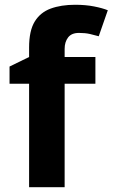

<svg xmlns="http://www.w3.org/2000/svg" viewBox="-20 -785 472 805"><path d="M380 -434H251V0H102V-434H20V-506L102 -546V-586Q102 -656 125.5 -694.5Q149 -733 192.5 -749Q236 -765 295 -765Q339 -765 374.5 -758Q410 -751 432 -742L394 -633Q377 -638 357 -642.5Q337 -647 311 -647Q280 -647 265.5 -628Q251 -609 251 -580V-546H380Z"/></svg>

Font: Noto Sans Gurmukhi
Style: Bold
Weight: 700
Designer: Jelle Bosma - Monotype Design Team
Foundry: Monotype Imaging Inc.
Version: Version 2.004; ttfautohint (v1.8.4.7-5d5b)